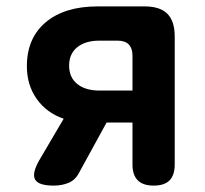

<svg xmlns="http://www.w3.org/2000/svg" viewBox="-20 -570 640 600"><path d="M148 10Q101 10 90 -8.5Q79 -27 102 -68L179 -199Q126 -217 95 -260.5Q64 -304 64 -363Q64 -451 123 -500.5Q182 -550 285 -550H432Q480 -550 503 -527Q526 -504 526 -456V-56Q526 -23 510 -6.5Q494 10 460 10Q427 10 410.5 -6.5Q394 -23 394 -56V-187H313L227 -30Q215 -7 194 1.5Q173 10 148 10ZM394 -396Q394 -419 382.5 -431Q371 -443 347 -443H291Q247 -443 221.5 -422.5Q196 -402 196 -365Q196 -328 221.5 -307.5Q247 -287 291 -287H394Z"/></svg>

Font: Maple Mono Normal NL
Style: Bold
Weight: 700
Monospace: yes
Designer: subframe7536
Version: Version 7.000